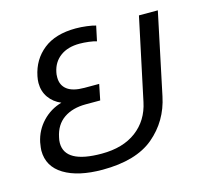

<svg xmlns="http://www.w3.org/2000/svg" viewBox="-87 -645 796 756"><g transform="rotate(-15 311.0 -267.5)"><path d="M28 -120Q28 -129 32 -153Q42 -200 74.5 -234.5Q107 -269 153 -282Q122 -295 104 -320.5Q86 -346 86 -380Q86 -392 89 -407Q102 -472 151 -511Q200 -550 283 -550Q305 -550 328 -547Q351 -544 364 -540L351 -479Q340 -483 319.5 -485.5Q299 -488 282 -488Q234 -488 203.5 -465.5Q173 -443 165 -403Q163 -396 163 -382Q163 -350 186 -332.5Q209 -315 256 -315H316L303 -251H244Q190 -251 154.5 -226.5Q119 -202 109 -153Q106 -141 106 -130Q106 -47 255 -47Q342 -47 396.5 -88Q451 -129 466 -201L537 -535H614L544 -203Q524 -107 451.5 -46Q379 15 242 15Q143 15 85.5 -20Q28 -55 28 -120Z"/></g></svg>

Font: Prompt Light
Style: Italic
Weight: 300
Italic angle: -12°
Designer: Katatrad Team
Foundry: CadsonDemak
Version: Version 1.000